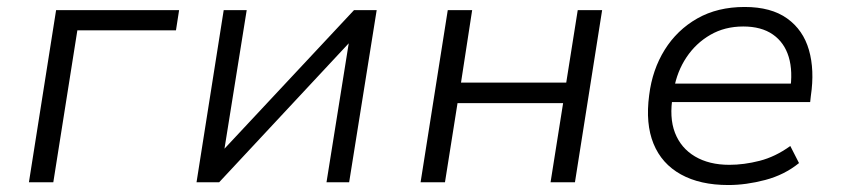

<svg xmlns="http://www.w3.org/2000/svg" viewBox="-20 -523 2417 551"><path d="M63 0 141 -494H494L485 -436H202L133 0Z M544 0 622 -494H688L624 -95H623L996 -494H1061L982 0H917L981 -400H982L609 0Z M1187 0 1265 -494H1335L1303 -286H1605L1638 -494H1708L1630 0H1560L1596 -227H1293L1257 0Z M2070 8Q1989 8 1934 -22.5Q1879 -53 1855.5 -110.5Q1832 -168 1843 -250Q1852 -323 1887.5 -380Q1923 -437 1981 -470Q2039 -503 2117 -503Q2193 -503 2239 -470Q2285 -437 2301.5 -379.5Q2318 -322 2307 -248L2305 -230H1889L1898 -283H2272L2247 -261Q2256 -318 2243.5 -359.5Q2231 -401 2198 -424Q2165 -447 2113 -447Q2060 -447 2018.5 -423Q1977 -399 1950 -358.5Q1923 -318 1914 -267L1911 -249Q1900 -186 1917 -142Q1934 -98 1974.5 -74Q2015 -50 2073 -50Q2115 -50 2160 -61.5Q2205 -73 2248 -104L2273 -55Q2231 -21 2176 -6.5Q2121 8 2070 8Z"/></svg>

Font: Nunito Sans 7pt Light
Style: Italic
Weight: 300
Italic angle: -9°
Designer: Vernon Adams
Foundry: Vernon Adams
Version: Version 3.101;gftools[0.9.27]